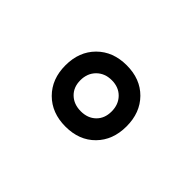

<svg xmlns="http://www.w3.org/2000/svg" viewBox="-52 -874 664 664"><g transform="rotate(-45 280.0 -542.5)"><path d="M171.5 -434Q130 -475 130 -542Q130 -609 171.5 -650.5Q213 -692 280 -692Q347 -692 388.5 -650.5Q430 -609 430 -542Q430 -475 388.5 -434Q347 -393 280 -393Q213 -393 171.5 -434ZM225.5 -597.5Q205 -576 205 -542Q205 -508 225.5 -487Q246 -466 280 -466Q314 -466 335.5 -487Q357 -508 357 -542Q357 -576 335.5 -597.5Q314 -619 280 -619Q246 -619 225.5 -597.5Z"/></g></svg>

Font: Titillium-CLs Web
Style: CLs-Bold
Weight: 700
Version: Version 1.002;PS 57.000;hotconv 1.0.70;makeotf.lib2.5.55311